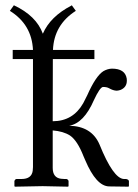

<svg xmlns="http://www.w3.org/2000/svg" viewBox="-20 -700 519 722"><path d="M178.2 -68.8Q178.2 -31.7 209.5 -27.8Q215.8 -27.3 222.2 -26.9H230Q236.8 -24.9 237.8 -19V0L235.8 2Q234.4 2 140.1 0L36.1 2L34.2 0V-19Q36.1 -25.9 42 -26.9H61Q98.6 -26.9 103 -57.6Q104 -64.5 104 -71.8V-478H27.8V-512.2H104Q99.6 -607.9 17.1 -659.2L32.2 -680.2Q116.7 -640.6 141.1 -573.2Q168.9 -637.7 248 -678.7Q249.5 -679.7 250 -680.2L265.1 -659.2Q183.1 -606.9 179.2 -512.2H335V-478H178.7L178.2 -244.1Q254.4 -244.1 293 -312Q299.8 -324.7 308.1 -341.8Q340.3 -414.6 369.1 -432.6Q384.8 -441.4 400.9 -441.9Q450.2 -441.9 456.5 -404.8Q457 -400.4 457 -397Q457 -371.6 433.1 -361.8Q425.8 -359.4 418.9 -358.9Q405.3 -359.4 390.1 -368.2Q381.8 -373 367.2 -373Q355.5 -371.6 333 -323.2Q295.4 -236.8 240.2 -227.1Q324.2 -225.6 354 -157.2Q405.8 -28.8 445.8 -26.9H454.1Q463.9 -24.9 464.8 -19V0L462.9 2L390.1 1Q341.8 0 300.3 -98.1Q297.9 -103.5 293.9 -112.8Q271 -171.4 243.2 -190.4Q217.8 -206.5 178.2 -209.5Z"/></svg>

Font: Linux Biolinum O
Style: Regular
Weight: 400
Designer: Philipp H. Poll
Foundry: Philipp H. Poll
Version: Version 1.0.4